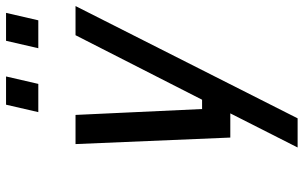

<svg xmlns="http://www.w3.org/2000/svg" viewBox="-200 -562 980 619"><g transform="rotate(-90 289.5 -253.0)"><path d="M228 -499 247 -91H277L485 -499H579L217 217H123L233 0H155L134 -499ZM261 -723H352L328 -619H237ZM467 -723H557L533 -619H443Z"/></g></svg>

Font: Panefresco 600wt
Style: Italic
Weight: 600
Foundry: Campivisivi & Chank Co
Version: Version 1.000